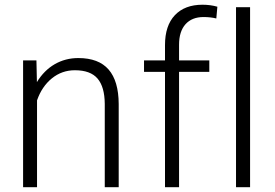

<svg xmlns="http://www.w3.org/2000/svg" viewBox="-20 -780 1144 800"><path d="M131.8 -528.3 133.8 -438Q163.6 -486.8 208 -512.5Q252.4 -538.1 306.2 -538.1Q391.1 -538.1 432.6 -490.2Q474.1 -442.4 474.6 -346.7V0H416.5V-347.2Q416 -418 386.5 -452.6Q356.9 -487.3 292 -487.3Q237.8 -487.3 196 -453.4Q154.3 -419.4 134.3 -361.8V0H76.2V-528.3Z M667.5 0V-480.5H580.1V-528.3H667.5V-592.3Q667.5 -673.3 708.7 -716.8Q750 -760.3 823.7 -760.3Q856.9 -760.3 885.7 -752L881.3 -703.1Q856.9 -709 828.1 -709Q779.8 -709 752.9 -679Q726.1 -648.9 726.1 -593.8V-528.3H852.1V-480.5H726.1V0Z M1022 0H963.4V-750H1022Z"/></svg>

Font: Vazir Thin FD-UI
Style: Thin-FD-UI
Weight: 100
Designer: Saber Rastikerdar
Foundry: Saber Rastikerdar
Version: Version 30.1.0